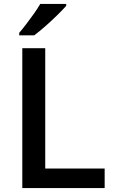

<svg xmlns="http://www.w3.org/2000/svg" viewBox="-20 -960 583 980"><path d="M93.8 0V-713.9H210.9V-99.6H514.2V0ZM317.9 -939.9V-930.2Q301.8 -911.6 272.7 -883.1Q243.7 -854.5 211.4 -826.2Q179.2 -797.9 154.8 -779.8H78.1V-792.5Q93.8 -810.5 113.8 -836.7Q133.8 -862.8 153.1 -890.1Q172.4 -917.5 185.5 -939.9Z"/></svg>

Font: Open Sans SemiBold
Style: Regular
Weight: 600
Designer: Monotype Design Team
Foundry: Monotype Imaging Inc.
Version: Version 3.003; ttfautohint (v1.8.4)